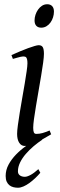

<svg xmlns="http://www.w3.org/2000/svg" viewBox="-20 -671 286 909"><path d="M170.9 147Q159.7 160.2 146.2 172.9Q132.8 185.5 118.9 195.6Q105 205.6 91.1 211.7Q77.1 217.8 64.9 217.8Q53.7 217.8 43.2 215.1Q32.7 212.4 24.7 206.1Q16.6 199.7 11.7 189Q6.8 178.2 6.8 162.1Q6.8 133.8 20.5 108.4Q34.2 83 55.7 60.8Q77.1 38.6 103.5 20L104 19.5Q100.6 20 97.2 20Q80.6 20 70.8 4.6Q61 -10.7 61 -37.1Q61 -51.8 64.7 -78.9Q68.4 -106 73.7 -138.9Q79.1 -171.9 85.4 -207.8Q91.8 -243.7 97.2 -276.1Q102.5 -308.6 106.2 -333.7Q109.9 -358.9 109.9 -371.1Q109.9 -382.3 108.4 -388.9Q106.9 -395.5 104.5 -398.7Q102.1 -401.9 98.1 -402.8Q94.2 -403.8 89.8 -403.8Q85.9 -403.8 77.9 -402.1Q69.8 -400.4 61.5 -397.9Q52.2 -395.5 41 -392.1L34.2 -410.2Q54.7 -419.4 75 -428Q95.2 -436.5 112.8 -442.9Q130.4 -449.2 143.6 -453.1Q156.7 -457 163.1 -457Q176.8 -457 182.4 -447.8Q188 -438.5 188 -416Q188 -401.9 184.3 -374.3Q180.7 -346.7 174.8 -312.5Q168.9 -278.3 162.6 -241Q156.2 -203.6 150.4 -169.4Q144.5 -135.3 140.9 -107.7Q137.2 -80.1 137.2 -65.9Q137.2 -50.8 140.4 -43.9Q143.6 -37.1 151.9 -37.1Q167 -37.1 180.9 -41Q194.8 -44.9 214.8 -53.2L222.2 -35.2Q199.2 -21.5 180.7 -11.2L177.7 -9.3H179.7Q159.7 3.9 139.2 21.2Q118.7 38.6 102.1 57.9Q85.4 77.1 75.2 98.1Q64.9 119.1 64.9 140.1Q64.9 152.8 74.2 159.4Q83.5 166 97.7 166Q108.4 166 124.8 157.2Q141.1 148.4 161.6 129.9ZM235.4 -616.2Q235.4 -602.5 231.2 -589.1Q227.1 -575.7 219.2 -564.7Q211.4 -553.7 200.2 -546.9Q189 -540 175.3 -540Q160.2 -540 151.9 -548.8Q143.6 -557.6 143.6 -574.2Q143.6 -587.4 147.9 -600.8Q152.3 -614.3 160.2 -625.5Q168 -636.7 179 -643.8Q189.9 -650.9 203.6 -650.9Q218.8 -650.9 227.1 -641.8Q235.4 -632.8 235.4 -616.2Z"/></svg>

Font: Gentium Plus Am
Style: Italic
Weight: 400
Italic angle: -8°
Designer: J. Victor Gaultney, Annie Olsen, Iska Routamaa, Becca Hirsbrunner
Foundry: SIL International
Version: Version 5.000